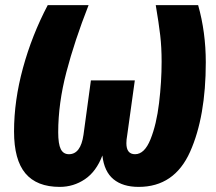

<svg xmlns="http://www.w3.org/2000/svg" viewBox="-20 -714 846 752"><path d="M35 -199Q35 -320 70 -448Q105 -576 167 -694H327Q272 -554 240 -431.5Q208 -309 208 -196Q208 -150 218 -130Q228 -110 250 -110Q296 -110 307 -186L336 -399H508L478 -183Q475 -167 475 -153Q475 -110 509 -110Q546 -110 569.5 -168.5Q593 -227 603 -310.5Q613 -394 613 -472Q613 -529 607.5 -576Q602 -623 590 -694H756Q786 -588 786 -470Q786 -257 724.5 -119.5Q663 18 523 18Q461 18 424.5 -12Q388 -42 381 -105Q357 -42 312.5 -12Q268 18 214 18Q124 18 79.5 -35Q35 -88 35 -199Z"/></svg>

Font: Fira Sans Condensed ExtraBold
Style: Italic
Weight: 800
Width: 3
Italic angle: -8°
Designer: bBox Type GmbH & Carrois Corporate GbR & Edenspiekermann AG
Foundry: bBox Type GmbH & Carrois Corporate GbR & Edenspiekermann AG
Version: Version 4.301